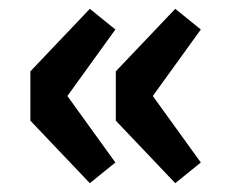

<svg xmlns="http://www.w3.org/2000/svg" viewBox="-20 -470 530 436"><path d="M184 -54 49 -196V-308L184 -450L242 -403L133 -252L242 -101ZM378 -54 243 -196V-308L378 -450L436 -403L327 -252L436 -101Z"/></svg>

Font: Source Sans 3 ExtraLight ExtraBold
Style: Regular
Weight: 800
Version: Version 3.052;hotconv 1.1.0;makeotfexe 2.6.0